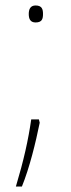

<svg xmlns="http://www.w3.org/2000/svg" viewBox="-20 -552 260 701"><path d="M85 -501C85 -484 90 -470 110 -470C134 -470 137 -484 137 -501C137 -517 134 -532 110 -532C90 -532 85 -517 85 -501ZM125 -104 122 -116H94C83 -40 67 32 38 129H60C88 60 110 -30 125 -104Z"/></svg>

Font: Noto Sans Georgian Thin
Style: Regular
Weight: 100
Designer: Monotype Design Team, Akaki Razmadze
Foundry: Google LLC
Version: Version 2.005